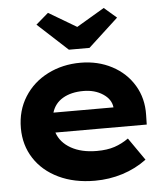

<svg xmlns="http://www.w3.org/2000/svg" viewBox="-55 -834 748 892"><g transform="rotate(-5 319.0 -388.0)"><path d="M30 -263Q30 -345 70 -408.5Q110 -472 179 -507Q248 -542 332 -542Q413 -542 478.5 -507.5Q544 -473 580.5 -412Q617 -351 615 -274L614 -229H188Q204 -182 252.5 -154.5Q301 -127 373 -127Q421 -127 455.5 -138.5Q490 -150 521 -172L594 -67Q543 -29 481 -9.5Q419 10 352 10Q256 10 183 -25Q110 -60 70 -122Q30 -184 30 -263ZM467 -322Q463 -360 425 -385Q387 -410 334 -410Q277 -410 238.5 -387.5Q200 -365 187 -322ZM144 -736 202 -786 332 -709 462 -786 520 -736 380 -607H284Z"/></g></svg>

Font: Lexend Exa HM Xlight
Style: Bold
Weight: 700
Designer: Bonnie Shaver-Troup, Thomas Jockin, Octavio Pardo
Foundry: Lexend
Version: Version 1.091